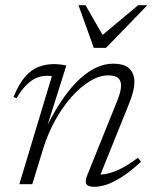

<svg xmlns="http://www.w3.org/2000/svg" viewBox="-20 -710 592 740"><path d="M44 -331.5 32 -336Q52.5 -386.5 76.5 -414Q100.5 -441.5 128.5 -452.2Q156.5 -463 188.5 -463Q197 -463 205.2 -462.2Q213.5 -461.5 221.5 -460.2Q229.5 -459 235.5 -457L163 -227.5H162.5Q194.5 -290 226.5 -335Q258.5 -380 290.5 -408.5Q322.5 -437 353.8 -450.8Q385 -464.5 415.5 -464.5Q459.5 -464.5 478.8 -445.5Q498 -426.5 498 -394.5Q498 -377 492.5 -355.2Q487 -333.5 476 -307L360.5 -20.5L352.5 -37.5Q371 -36 393.8 -40.8Q416.5 -45.5 445.8 -60Q475 -74.5 511.5 -102L523.5 -86.5Q483 -49.5 450 -28.2Q417 -7 390.8 1.5Q364.5 10 344.5 10Q319 10 312.8 -0.5Q306.5 -11 317 -36.5L431 -319.5Q439 -339 442.8 -354Q446.5 -369 446.5 -380Q446.5 -400 434.8 -409.8Q423 -419.5 397.5 -419.5Q363.5 -419.5 327 -397.5Q290.5 -375.5 256 -336.8Q221.5 -298 193.2 -247.2Q165 -196.5 147 -139L104.5 0H54.5L180 -416.5Q177 -417 172.5 -417.5Q168 -418 162 -418Q139 -418 118.5 -408.8Q98 -399.5 79.5 -380.2Q61 -361 44 -331.5ZM548 -690 388.5 -525.5H341.5L282.5 -690H309.5L381.5 -565H363L512.5 -690Z"/></svg>

Font: Newsreader Light
Style: Italic
Weight: 300
Italic angle: -17°
Designer: Hugues Gentile
Foundry: Production Type
Version: Version 1.003